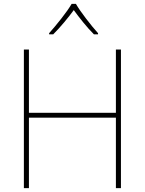

<svg xmlns="http://www.w3.org/2000/svg" viewBox="-20 -969 746 989"><path d="M603 0H577V-363H129V0H103V-714H129V-388H577V-714H603ZM371 -949H349Q331 -918 296 -873.5Q261 -829 233 -798V-792H254Q282 -820 310.5 -854Q339 -888 360 -917Q381 -888 408.5 -854Q436 -820 464 -792H485V-798Q457 -829 423 -873.5Q389 -918 371 -949Z"/></svg>

Font: Noto Sans UI Thin
Style: Regular
Weight: 250
Designer: Monotype Design Team
Foundry: Monotype Imaging Inc.
Version: Version 1.901